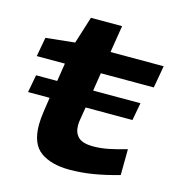

<svg xmlns="http://www.w3.org/2000/svg" viewBox="-102 -753 785 851"><g transform="rotate(15 290.5 -327.5)"><path d="M27 -275 42 -356H139L152 -439H23L39 -527L172 -541L211 -665H354L334 -541H578L560 -439H317L304 -356H521L506 -275H291L282 -220Q279 -205 279 -190Q279 -156 299 -136.5Q319 -117 368 -117Q402 -117 439 -124.5Q476 -132 520 -145L519 -26Q456 -8 401 1Q346 10 293 10Q209 10 160 -25Q111 -60 111 -148Q111 -161 112.5 -178.5Q114 -196 117 -215L126 -275Z"/></g></svg>

Font: Georama Extra Expanded SemiBold
Style: Italic
Weight: 600
Width: 8
Italic angle: -9°
Designer: Jean-Baptiste Levee
Foundry: Production Type
Version: Version 1.000